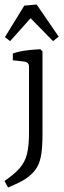

<svg xmlns="http://www.w3.org/2000/svg" viewBox="-33 -641 286 854"><path d="M156 -412V-46Q156 8 151 42Q146 76 134.5 98Q123 120 101 139Q80 157 54.5 169.5Q29 182 3 193L-13 164Q31 134 54.5 107Q78 80 87 44Q96 8 96 -49V-344Q96 -364 76 -367L24 -373V-403Q53 -413 86 -417Q119 -421 147 -422ZM-11 -476 75 -616 130 -621 228 -478 203 -458 103 -560 12 -458Z"/></svg>

Font: Rasa Light
Style: Regular
Weight: 300
Designer: Anna Giedrys (Yrsa+Rasa design), David Brezina (Yrsa art-direction, Rasa art-direction, design)
Foundry: Rosetta Type Foundry
Version: Version 2.004